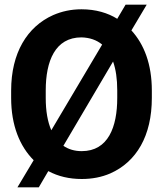

<svg xmlns="http://www.w3.org/2000/svg" viewBox="-20 -761 707 827"><path d="M28 -339C28 -221 65 -131 125 -71L55 46H147L188 -24C231 -1 279 10 332 10C377 10 418 2 455 -14C568 -64 634 -176 634 -339V-371C634 -484 601 -570 546 -630L612 -741H521L485 -680C445 -705 393 -721 331 -721C286 -721 246 -712 209 -696C97 -646 28 -533 28 -371ZM177 -339V-372C177 -497 217 -600 331 -600C366 -599 396 -589 420 -569L201 -200C185 -237 177 -283 177 -339ZM253 -133 467 -496C479 -462 485 -421 485 -372V-339C485 -214 446 -110 332 -110C301 -110 275 -118 253 -133Z"/></svg>

Font: Asimov Pro
Style: Bd
Weight: 700
Designer: Google
Version: Version 2.000980; 2014